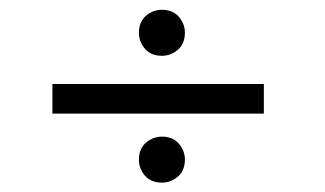

<svg xmlns="http://www.w3.org/2000/svg" viewBox="-20 -490 675 399"><path d="M88.9 -253.9V-315.4H528.3V-253.9ZM268.6 -421.9Q268.6 -453.1 296.9 -465.8Q306.6 -469.7 316.4 -469.7Q347.7 -469.7 360.4 -441.4Q364.3 -431.6 364.3 -421.9Q364.3 -390.6 335.9 -377.9Q326.2 -374 316.4 -374Q285.2 -374 272.5 -402.3Q268.6 -412.1 268.6 -421.9ZM268.6 -158.2Q268.6 -189.5 296.9 -202.1Q306.6 -206.1 316.4 -206.1Q347.7 -206.1 360.4 -177.7Q364.3 -168 364.3 -158.2Q364.3 -127 335.9 -114.3Q326.2 -110.4 316.4 -110.4Q285.2 -110.4 272.5 -138.7Q268.6 -148.4 268.6 -158.2Z"/></svg>

Font: Post No Bills Colombo Medium
Style: Regular
Weight: 500
Designer: Kosala Senevirathne, Siva Puranthara, Lasantha Premarathna, Tharique Azeez
Foundry: Mooniak
Version: Version 1.220 ; ttfautohint (v1.6)